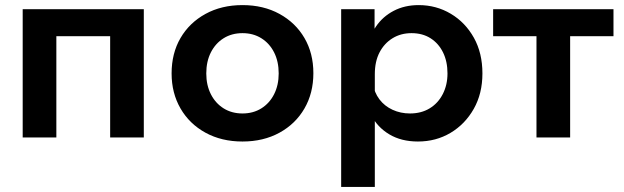

<svg xmlns="http://www.w3.org/2000/svg" viewBox="-20 -539 2448 753"><path d="M69 0V-503H544V0H412V-484L506 -397H102L201 -484V0Z M931 16Q849 16 786 -18.5Q723 -53 688 -113.5Q653 -174 653 -251Q653 -330 688 -390Q723 -450 786 -484.5Q849 -519 931 -519Q1013 -519 1076 -484.5Q1139 -450 1174 -390Q1209 -330 1209 -252Q1209 -174 1174 -113.5Q1139 -53 1076 -18.5Q1013 16 931 16ZM931 -94Q973 -94 1005 -114Q1037 -134 1055 -169.5Q1073 -205 1073 -251Q1073 -298 1055 -333.5Q1037 -369 1005 -389Q973 -409 931 -409Q889 -409 857 -389Q825 -369 807 -333.5Q789 -298 789 -251Q789 -205 807 -169.5Q825 -134 857 -114Q889 -94 931 -94Z M1450 194H1318V-503H1449V-347H1421Q1428 -396 1454.5 -435Q1481 -474 1524 -496.5Q1567 -519 1622 -519Q1691 -519 1748 -485Q1805 -451 1838.5 -391Q1872 -331 1872 -251Q1872 -172 1838 -112Q1804 -52 1747 -18Q1690 16 1619 16Q1554 16 1507 -12Q1460 -40 1436 -87.5Q1412 -135 1415 -192L1443 -210Q1448 -176 1468 -149.5Q1488 -123 1519.5 -108.5Q1551 -94 1588 -94Q1632 -94 1665 -114Q1698 -134 1716.5 -170Q1735 -206 1735 -251Q1735 -298 1717.5 -333.5Q1700 -369 1668.5 -389Q1637 -409 1594 -409Q1552 -409 1519.5 -389Q1487 -369 1468.5 -333.5Q1450 -298 1450 -248Z M2084 0V-458H2216V0ZM1914 -397V-503H2386V-397Z"/></svg>

Font: Wix Madefor Display
Style: Bold
Weight: 700
Designer: Dalton Maag Ltd
Foundry: Dalton Maag Ltd
Version: Version 3.100